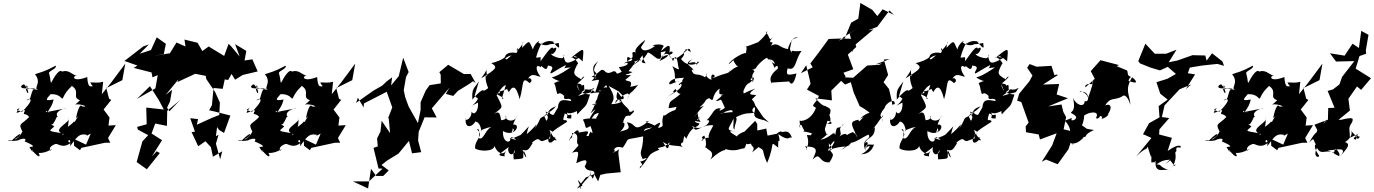

<svg xmlns="http://www.w3.org/2000/svg" viewBox="-20 -1018 9310 1301"><path d="M292 -256C290 -286 284 -251 329 -260C273 -250 330 -272 343 -344C268 -328 304 -356 323 -380C389 -383 397 -343 405 -351C436 -419 470 -430 465 -437C529 -397 462 -358 523 -339C570 -392 508 -319 488 -310C528 -317 592 -289 536 -297C528 -314 511 -297 495 -218C516 -232 521 -255 486 -191C465 -208 488 -140 482 -194C443 -153 405 -149 408 -102C385 -125 446 -83 445 -219C459 -188 340 -147 394 -116C287 -133 321 -131 348 -162C301 -196 285 -156 338 -177C373 -226 357 -238 381 -217C326 -259 428 -290 430 -285L268 -253ZM522 0 531 -16 688 -50 698 -51H727L712 -83L765 -170L715 -167L722 -222L682 -276L734 -341L719 -349L699 -427L698 -420L809 -475L829 -587L729 -453L670 -380L679 -464C636 -453 623 -461 592 -459C622 -397 626 -480 605 -432C598 -438 576 -412 571 -496C463 -455 471 -511 502 -503C466 -513 446 -548 400 -533C393 -543 371 -543 328 -459C320 -455 325 -478 313 -519C301 -535 370 -552 357 -573C314 -552 305 -542 217 -515C267 -454 201 -421 239 -408C201 -416 181 -422 222 -398C228 -394 195 -430 155 -414C172 -358 184 -400 148 -441C142 -461 85 -412 168 -420C164 -470 125 -399 238 -423C174 -425 206 -330 158 -340C204 -359 198 -329 129 -260C122 -268 68 -269 113 -285C55 -217 140 -284 150 -269C128 -230 152 -258 178 -226C128 -171 99 -187 132 -127C114 -88 80 -67 80 -76C123 -91 142 -148 60 -66C7 -76 43 -55 103 -67C119 -78 169 -88 147 -60C228 -25 206 -23 179 -22C214 41 197 -2 244 -23C213 -13 195 36 196 -2C246 60 257 45 241 18C306 24 357 -34 320 4C302 -38 390 -49 356 -43C377 -46 408 -4 468 -57C414 -38 466 -113 455 -27C501 -90 517 -117 569 -104C575 -99 524 -75 595 -113L563 -38L480 -77L482 -30Z M947 -702 953 -705 823 -605 911 -574 886 -558 1007 -527 1013 -494 1049 -509 1033 -419 908 -348 996 -434 1056 -340 1090 -276 971 -289 974 -176 909 -158 914 -140 984 -102 945 -60 906 80 975 129 1063 19 1042 7 1009 42 1078 -68 992 -123 1006 -111 1032 -181 1111 -165 1113 -267 1198 -338 1128 -264 1112 -288 1132 -331 1146 -410 1102 -374 1193 -485 1210 -526 1239 -606 1182 -462 1303 -518 1374 -504 1378 -482 1438 -394 1470 -323 1466 -239 1413 -218 1314 -173 1322 -211 1269 -217 1301 -126 1278 -123 1323 -27 1372 -61 1409 -21 1423 44 1486 7 1464 92 1472 61 1443 -44 1461 -105 1443 -95 1451 -157 1464 -138 1498 -117 1541 -235 1440 -261 1397 -271 1416 -305 1427 -422 1489 -416 1503 -480 1526 -476 1549 -517 1573 -478 1625 -510 1726 -534 1690 -616 1637 -608 1649 -673 1573 -719 1604 -635 1547 -703 1529 -721 1499 -639 1394 -703 1351 -672 1319 -728 1230 -750 1237 -703 1176 -730 1131 -657 1024 -640 1090 -652 1104 -721 1042 -765 1003 -679 927 -654 989 -717Z M1850 -256C1848 -286 1842 -251 1887 -260C1831 -250 1888 -272 1901 -344C1826 -328 1862 -356 1881 -380C1947 -383 1955 -343 1963 -351C1994 -419 2028 -430 2023 -437C2087 -397 2020 -358 2081 -339C2128 -392 2066 -319 2046 -310C2086 -317 2150 -289 2094 -297C2086 -314 2069 -297 2053 -218C2074 -232 2079 -255 2044 -191C2023 -208 2046 -140 2040 -194C2001 -153 1963 -149 1966 -102C1943 -125 2004 -83 2003 -219C2017 -188 1898 -147 1952 -116C1845 -133 1879 -131 1906 -162C1859 -196 1843 -156 1896 -177C1931 -226 1915 -238 1939 -217C1884 -259 1986 -290 1988 -285L1826 -253ZM2080 0 2089 -16 2246 -50 2256 -51H2285L2270 -83L2323 -170L2273 -167L2280 -222L2240 -276L2292 -341L2277 -349L2257 -427L2256 -420L2367 -475L2387 -587L2287 -453L2228 -380L2237 -464C2194 -453 2181 -461 2150 -459C2180 -397 2184 -480 2163 -432C2156 -438 2134 -412 2129 -496C2021 -455 2029 -511 2060 -503C2024 -513 2004 -548 1958 -533C1951 -543 1929 -543 1886 -459C1878 -455 1883 -478 1871 -519C1859 -535 1928 -552 1915 -573C1872 -552 1863 -542 1775 -515C1825 -454 1759 -421 1797 -408C1759 -416 1739 -422 1780 -398C1786 -394 1753 -430 1713 -414C1730 -358 1742 -400 1706 -441C1700 -461 1643 -412 1726 -420C1722 -470 1683 -399 1796 -423C1732 -425 1764 -330 1716 -340C1762 -359 1756 -329 1687 -260C1680 -268 1626 -269 1671 -285C1613 -217 1698 -284 1708 -269C1686 -230 1710 -258 1736 -226C1686 -171 1657 -187 1690 -127C1672 -88 1638 -67 1638 -76C1681 -91 1700 -148 1618 -66C1565 -76 1601 -55 1661 -67C1677 -78 1727 -88 1705 -60C1786 -25 1764 -23 1737 -22C1772 41 1755 -2 1802 -23C1771 -13 1753 36 1754 -2C1804 60 1815 45 1799 18C1864 24 1915 -34 1878 4C1860 -38 1948 -49 1914 -43C1935 -46 1966 -4 2026 -57C1972 -38 2024 -113 2013 -27C2059 -90 2075 -117 2127 -104C2133 -99 2082 -75 2153 -113L2121 -38L2038 -77L2040 -30Z M2966 -513 2967 -453 2891 -441 2865 -405 2830 -325V-273L2812 -184L2749 -296L2726 -359L2715 -410L2712 -385L2731 -495L2749 -530L2712 -627L2682 -502L2630 -439L2637 -494L2601 -467L2570 -438L2509 -403L2393 -321L2405 -356L2444 -290L2446 -317L2604 -398L2601 -395L2638 -290L2609 -216L2614 -218L2623 -116L2566 -200L2558 -126L2535 -80L2540 -26L2511 -16L2545 124L2572 125L2480 211H2371L2474 259L2494 126L2529 174H2577L2614 137L2565 100L2603 70L2680 23L2751 -63L2772 21L2834 13L2813 -66L2817 -125L2857 -223L2939 -222L2906 -284L3007 -402L3026 -424L3001 -382L3051 -368L3083 -402L3164 -452L3185 -468L3203 -455L3169 -517L3124 -516L3017 -579L2957 -529Z M3393 -349C3366 -380 3318 -378 3368 -388C3357 -431 3321 -370 3428 -420C3401 -414 3434 -400 3426 -390C3449 -434 3475 -451 3501 -346C3531 -442 3511 -508 3568 -455C3596 -469 3574 -498 3557 -485C3586 -529 3609 -502 3643 -498C3609 -540 3605 -591 3645 -562C3643 -594 3684 -513 3692 -574C3724 -570 3723 -563 3722 -552C3687 -489 3728 -534 3813 -577C3810 -540 3764 -556 3846 -561C3766 -507 3741 -499 3719 -494C3792 -442 3808 -492 3735 -455C3741 -443 3745 -433 3747 -416C3765 -340 3752 -418 3803 -368C3793 -324 3845 -369 3851 -333C3799 -342 3766 -352 3760 -288C3719 -225 3747 -231 3677 -262C3705 -189 3721 -191 3703 -265C3685 -196 3688 -178 3668 -233C3716 -273 3689 -276 3749 -298C3689 -234 3685 -268 3695 -245C3610 -202 3663 -236 3604 -147C3629 -204 3615 -164 3549 -109C3560 -177 3591 -185 3508 -104C3477 -90 3441 -71 3444 -90C3503 -66 3468 -67 3436 -84C3450 -47 3384 -41 3388 -130C3474 -80 3518 -193 3448 -171C3442 -141 3484 -147 3445 -116C3469 -168 3433 -140 3486 -237C3468 -179 3395 -201 3408 -235C3424 -191 3333 -207 3376 -203C3369 -229 3371 -278 3325 -244C3392 -300 3394 -275 3338 -387C3332 -326 3364 -428 3408 -442L3380 -350ZM3219 -349C3196 -301 3136 -283 3219 -323C3224 -260 3189 -232 3175 -263C3178 -208 3122 -190 3137 -222C3124 -145 3178 -149 3206 -202C3193 -180 3227 -217 3243 -129C3221 -129 3270 -152 3311 -158C3267 -141 3258 -65 3225 -82C3224 -104 3235 -152 3212 -141C3263 -96 3196 -75 3199 -13C3223 8 3325 13 3332 -30C3337 0 3381 48 3412 1C3378 50 3424 42 3380 39C3345 31 3370 24 3427 -22C3411 18 3455 56 3469 -3C3467 61 3492 -3 3487 -8C3451 41 3458 -1 3461 62C3552 56 3517 58 3529 3C3565 75 3535 51 3521 -3C3563 12 3569 -21 3590 -49C3566 -39 3619 -84 3630 -74C3662 -48 3647 -69 3740 -88C3756 -78 3692 -21 3695 -74C3738 -131 3671 -153 3725 -126C3717 -119 3706 -111 3752 -69C3735 -58 3697 -108 3722 -39C3687 -115 3715 -123 3823 -193C3814 -223 3781 -173 3807 -249C3853 -236 3788 -214 3850 -215C3860 -271 3826 -211 3822 -256C3844 -233 3938 -285 3935 -305C3900 -295 3883 -277 3892 -243C3963 -321 3946 -281 3978 -378C3943 -380 3895 -387 3889 -448C3907 -397 3924 -368 3920 -394C3971 -435 3946 -391 4007 -423C3970 -374 4017 -407 3897 -368C3918 -389 3955 -400 3939 -411C3937 -450 3947 -459 3879 -403C3971 -455 3884 -450 3893 -453C3976 -522 3920 -499 3920 -480C3861 -514 3860 -518 3892 -582C3914 -585 3850 -649 3847 -624C3949 -707 3935 -695 3928 -602C3856 -672 3846 -611 3919 -636C3820 -576 3810 -583 3800 -637C3797 -651 3812 -653 3794 -625C3775 -618 3712 -640 3715 -654C3737 -640 3772 -718 3730 -688C3721 -712 3698 -679 3643 -603C3645 -647 3645 -625 3612 -628C3642 -732 3667 -745 3647 -716C3703 -768 3767 -715 3723 -739C3780 -670 3769 -697 3766 -727C3666 -702 3670 -742 3736 -735C3728 -748 3701 -680 3627 -730C3650 -755 3602 -728 3591 -683C3563 -738 3574 -754 3518 -694C3519 -767 3549 -733 3482 -674C3483 -720 3497 -668 3477 -659C3409 -673 3378 -626 3420 -606C3376 -649 3403 -611 3309 -522C3388 -591 3391 -637 3457 -644C3444 -656 3397 -577 3404 -641C3414 -640 3393 -611 3309 -590C3356 -562 3344 -551 3240 -487C3313 -584 3261 -564 3282 -501C3265 -523 3266 -472 3288 -421C3292 -425 3258 -395 3255 -406C3247 -413 3205 -376 3181 -343C3176 -420 3191 -415 3225 -467L3196 -368Z M3889 260 3949 185 4006 162 4033 211 4048 167 4088 158 4186 149 4170 22 4173 -11C4169 13 4090 27 4162 2C4130 20 4133 -39 4200 -17C4256 -95 4196 -63 4338 -94C4337 15 4304 2 4335 60C4390 38 4344 76 4318 76C4350 117 4314 92 4315 124C4396 33 4357 32 4449 -4C4410 -28 4487 -2 4522 -63C4506 -49 4520 38 4472 -58C4517 -18 4584 -40 4612 -17C4584 -37 4593 -49 4608 -54C4618 -106 4616 -102 4630 -77C4672 -178 4710 -146 4719 -182C4672 -188 4702 -214 4665 -187C4708 -196 4745 -258 4709 -205C4670 -225 4651 -200 4727 -192C4686 -256 4733 -278 4681 -221C4754 -320 4771 -308 4719 -289C4781 -344 4746 -336 4785 -353C4830 -317 4790 -367 4856 -418C4843 -343 4886 -387 4887 -484C4897 -502 4765 -484 4819 -495C4836 -506 4791 -537 4801 -477C4729 -504 4797 -549 4757 -494C4704 -532 4677 -487 4663 -559C4632 -528 4688 -558 4683 -537C4661 -581 4606 -578 4671 -618C4608 -557 4698 -626 4697 -579C4739 -618 4712 -587 4707 -603C4709 -580 4639 -559 4595 -618C4643 -673 4588 -643 4627 -680C4618 -698 4647 -672 4661 -664C4647 -718 4643 -667 4558 -620C4538 -640 4544 -598 4512 -645C4572 -662 4509 -689 4513 -644C4529 -734 4511 -717 4448 -662C4511 -673 4499 -686 4449 -605C4518 -632 4539 -676 4428 -611C4496 -643 4428 -631 4477 -706C4465 -729 4366 -708 4419 -707C4362 -662 4310 -667 4326 -725C4256 -632 4323 -669 4229 -602C4231 -668 4232 -605 4325 -609C4271 -660 4338 -705 4353 -749C4310 -714 4267 -677 4293 -660C4255 -683 4262 -629 4266 -662C4271 -573 4246 -624 4207 -586C4241 -607 4254 -571 4173 -563C4198 -523 4208 -497 4266 -530C4184 -550 4200 -525 4160 -519C4138 -565 4114 -494 4074 -540C4048 -557 4051 -527 3988 -498C4070 -476 4024 -508 4017 -483C3986 -567 3999 -571 4033 -604C3957 -491 4073 -561 3989 -469C4055 -481 4046 -495 4014 -395C3983 -402 3999 -447 3983 -385C4053 -403 4079 -373 4032 -408C4065 -384 4087 -473 4093 -425C4071 -433 4030 -405 4020 -313C3980 -299 3977 -312 4058 -324C3996 -356 4042 -350 3981 -249C4062 -323 3968 -234 3967 -185C4024 -267 4013 -235 3988 -235C3996 -226 4069 -291 4018 -216C4049 -208 3960 -224 3930 -207C3957 -161 3933 -135 3981 -164C3996 -128 4001 -101 3983 -126C3954 -95 3976 -48 3988 -70C4032 -98 4005 -92 3953 -97C3978 -136 3967 -131 3902 -120C3900 -170 3833 -78 3836 -63C3848 -96 3861 -68 3856 -117C3921 -115 3871 -50 3901 -36C3873 6 3926 -64 3856 17C3910 1 3902 10 3885 88C3919 73 3980 43 3942 110C3964 166 4034 105 3997 193C3963 131 3986 211 3982 139C3981 192 3956 179 3910 254C3942 300 3870 160 3908 215L3927 240ZM4205 -364C4216 -322 4155 -372 4149 -319C4204 -391 4268 -407 4230 -346C4256 -411 4240 -361 4305 -444C4280 -431 4235 -431 4249 -426C4273 -478 4235 -461 4217 -477C4286 -534 4245 -496 4220 -513C4289 -596 4297 -607 4262 -594C4332 -617 4355 -636 4266 -573C4376 -665 4306 -663 4355 -589C4302 -594 4343 -613 4370 -663C4409 -649 4427 -610 4455 -621C4480 -662 4511 -672 4541 -603C4550 -633 4565 -660 4576 -567C4574 -564 4602 -527 4536 -570C4577 -488 4523 -444 4590 -471C4527 -454 4510 -432 4516 -460C4551 -505 4618 -479 4621 -498C4566 -440 4653 -462 4666 -477C4576 -478 4563 -417 4595 -452C4610 -427 4567 -399 4505 -364C4594 -423 4509 -370 4557 -415C4562 -414 4580 -349 4619 -406C4512 -309 4522 -352 4510 -285C4560 -288 4573 -308 4556 -273C4498 -256 4485 -224 4477 -239C4450 -169 4500 -166 4435 -149C4496 -237 4387 -141 4361 -134C4432 -114 4445 -109 4440 -175C4400 -139 4400 -157 4342 -130C4355 -158 4359 -137 4420 -165C4357 -200 4331 -185 4380 -200C4262 -109 4300 -183 4228 -189C4249 -147 4248 -142 4178 -126C4206 -135 4242 -218 4168 -173C4240 -209 4178 -165 4220 -230C4269 -246 4225 -211 4276 -261C4268 -288 4274 -252 4243 -262C4252 -283 4180 -312 4185 -363C4203 -334 4136 -323 4165 -397C4210 -332 4180 -378 4178 -329C4200 -341 4195 -315 4122 -312C4140 -345 4152 -360 4104 -436L4173 -398Z M5036 -123C5064 -143 4976 -113 4974 -93C4929 -122 4897 -136 4975 -127C4873 -136 4933 -146 4963 -250C4934 -274 4876 -232 4867 -272C4880 -212 4949 -273 4858 -247C4942 -280 4967 -290 4921 -209C4977 -247 4933 -152 4957 -140C4955 -172 4981 -208 4967 -224C5034 -257 5049 -248 5091 -253C5052 -269 5117 -332 5089 -247C5101 -247 5068 -222 5148 -206C5152 -195 5118 -225 5191 -188L5152 -224L5098 -303C5082 -363 5054 -323 5104 -373C5092 -379 5022 -367 5098 -418C4997 -381 5024 -375 5017 -401C5046 -473 5057 -440 5077 -476C5040 -470 5112 -526 5079 -460C5076 -512 5075 -507 5090 -532C5097 -533 5089 -540 5077 -550C5086 -552 5071 -537 5104 -557C5099 -567 5179 -642 5181 -623C5178 -603 5214 -634 5231 -584C5173 -616 5206 -627 5229 -555C5221 -557 5257 -592 5250 -552C5153 -478 5235 -439 5201 -458L5327 -466C5339 -443 5359 -439 5377 -520C5318 -507 5303 -505 5317 -555C5378 -535 5364 -611 5412 -673C5331 -665 5349 -686 5343 -661C5329 -692 5331 -678 5343 -736C5336 -762 5424 -765 5371 -764C5342 -759 5303 -668 5328 -684C5256 -692 5259 -735 5204 -709C5241 -757 5165 -704 5216 -766C5188 -735 5200 -768 5170 -799C5194 -822 5170 -770 5083 -704C5163 -752 5121 -712 5149 -699C5144 -764 5132 -729 5018 -697C5061 -718 5022 -654 5040 -651C5044 -682 4920 -609 4918 -582C4981 -641 4952 -608 4949 -610C4986 -529 5004 -600 4927 -535C4881 -494 4932 -516 4923 -546C4927 -515 4900 -529 4818 -491C4862 -446 4874 -463 4846 -430C4889 -417 4823 -372 4888 -394C4887 -411 4825 -376 4882 -377C4822 -358 4921 -402 4831 -335C4871 -328 4854 -377 4892 -287C4881 -278 4835 -252 4865 -283C4812 -291 4816 -246 4767 -202C4772 -206 4806 -207 4766 -169C4671 -123 4699 -137 4667 -166C4734 -128 4737 -175 4813 -169C4807 -146 4754 -89 4801 -64C4789 -108 4730 -69 4732 -65C4773 -71 4710 -81 4752 -99C4776 -51 4756 18 4758 -35C4759 4 4833 -6 4794 63C4889 -26 4906 10 4892 -9C4961 15 5007 -15 5018 -12C5028 -14 5029 -17 5044 -66C5003 -19 5114 -52 5069 -58C5062 -17 5107 -32 5076 15C5122 -27 5132 -20 5104 -29C5178 9 5131 -14 5178 86C5238 -54 5188 -66 5254 -17C5249 -29 5262 -83 5241 -72C5282 -31 5250 -120 5252 -110C5328 -57 5322 -92 5346 -86C5320 -153 5285 -114 5275 -126C5260 -136 5202 -75 5270 -117L5181 -99L5172 -147L5079 -126C5050 -110 5043 -148 5079 -93C5120 -146 5105 -91 5168 -143C5096 -83 5114 -152 5111 -178L5097 -199L4986 -87Z M5957 -588 5938 -579 5856 -574 5761 -491 5652 -497 5706 -445 5745 -461 5765 -390 5775 -368 5805 -299 5833 -283 5902 -234C5904 -263 5861 -265 5808 -214C5902 -261 5845 -185 5875 -258C5797 -204 5803 -180 5797 -207C5737 -194 5742 -184 5794 -80C5748 -149 5805 -95 5760 -119C5791 -136 5703 -107 5710 -86C5732 -99 5714 -130 5668 -93C5696 -123 5642 -142 5703 -181C5646 -122 5656 -191 5639 -102C5631 -142 5612 -83 5539 -71C5572 -91 5614 -138 5583 -103C5562 -154 5568 -131 5586 -197C5588 -209 5655 -171 5580 -180C5636 -186 5586 -253 5604 -244C5610 -280 5613 -279 5571 -300C5548 -300 5512 -347 5504 -352L5617 -338L5613 -404L5710 -500L5695 -525L5762 -549L5725 -648L5788 -705L5782 -700L5765 -755L5680 -757L5595 -754L5535 -672L5520 -652L5471 -588L5487 -562L5407 -522L5413 -531L5443 -576L5470 -463L5472 -449L5448 -411L5529 -368C5508 -309 5465 -308 5509 -288C5477 -199 5402 -193 5398 -202C5402 -145 5405 -145 5397 -163C5404 -185 5395 -171 5413 -168C5425 -129 5439 -139 5422 -128C5498 -116 5487 -105 5482 -113C5444 -66 5533 -104 5447 -103C5475 -28 5429 1 5447 -4C5444 -19 5425 -40 5443 -25C5538 -24 5506 16 5486 64C5545 3 5522 87 5601 82C5654 -4 5598 45 5596 -47C5626 -11 5627 -1 5590 2C5618 -69 5667 -93 5602 -4C5696 -36 5722 -15 5738 -40C5775 -66 5694 -19 5685 -4C5767 -58 5763 -62 5715 -76C5727 -7 5833 -98 5866 -106C5888 -66 5808 -85 5845 4C5834 -62 5892 -29 5903 -40C5887 10 5853 28 5812 27C5851 20 5906 -59 5846 -16C5882 -73 5834 -57 5836 -35C5851 -98 5911 -71 5908 -161C5883 -80 5928 -188 5889 -139C5940 -192 5970 -257 5962 -231C6003 -267 5935 -214 5958 -209C5966 -164 5945 -252 5942 -245C5964 -221 5919 -220 5976 -289C5975 -310 6045 -363 6043 -313L6026 -308L6021 -342L6004 -415L5967 -461L5998 -510L5969 -615L6008 -617L5913 -582ZM5737 -791 5761 -700 5752 -661 5780 -719 5899 -819 5863 -813 5924 -836 6007 -947 6046 -908 6037 -917 5961 -955 5925 -909 5891 -951 5810 -998 5796 -892 5747 -864 5704 -759 5662 -743 5793 -829Z M6269 -349C6242 -380 6194 -378 6244 -388C6233 -431 6197 -370 6304 -420C6277 -414 6310 -400 6302 -390C6325 -434 6351 -451 6377 -346C6407 -442 6387 -508 6444 -455C6472 -469 6450 -498 6433 -485C6462 -529 6485 -502 6519 -498C6485 -540 6481 -591 6521 -562C6519 -594 6560 -513 6568 -574C6600 -570 6599 -563 6598 -552C6563 -489 6604 -534 6689 -577C6686 -540 6640 -556 6722 -561C6642 -507 6617 -499 6595 -494C6668 -442 6684 -492 6611 -455C6617 -443 6621 -433 6623 -416C6641 -340 6628 -418 6679 -368C6669 -324 6721 -369 6727 -333C6675 -342 6642 -352 6636 -288C6595 -225 6623 -231 6553 -262C6581 -189 6597 -191 6579 -265C6561 -196 6564 -178 6544 -233C6592 -273 6565 -276 6625 -298C6565 -234 6561 -268 6571 -245C6486 -202 6539 -236 6480 -147C6505 -204 6491 -164 6425 -109C6436 -177 6467 -185 6384 -104C6353 -90 6317 -71 6320 -90C6379 -66 6344 -67 6312 -84C6326 -47 6260 -41 6264 -130C6350 -80 6394 -193 6324 -171C6318 -141 6360 -147 6321 -116C6345 -168 6309 -140 6362 -237C6344 -179 6271 -201 6284 -235C6300 -191 6209 -207 6252 -203C6245 -229 6247 -278 6201 -244C6268 -300 6270 -275 6214 -387C6208 -326 6240 -428 6284 -442L6256 -350ZM6095 -349C6072 -301 6012 -283 6095 -323C6100 -260 6065 -232 6051 -263C6054 -208 5998 -190 6013 -222C6000 -145 6054 -149 6082 -202C6069 -180 6103 -217 6119 -129C6097 -129 6146 -152 6187 -158C6143 -141 6134 -65 6101 -82C6100 -104 6111 -152 6088 -141C6139 -96 6072 -75 6075 -13C6099 8 6201 13 6208 -30C6213 0 6257 48 6288 1C6254 50 6300 42 6256 39C6221 31 6246 24 6303 -22C6287 18 6331 56 6345 -3C6343 61 6368 -3 6363 -8C6327 41 6334 -1 6337 62C6428 56 6393 58 6405 3C6441 75 6411 51 6397 -3C6439 12 6445 -21 6466 -49C6442 -39 6495 -84 6506 -74C6538 -48 6523 -69 6616 -88C6632 -78 6568 -21 6571 -74C6614 -131 6547 -153 6601 -126C6593 -119 6582 -111 6628 -69C6611 -58 6573 -108 6598 -39C6563 -115 6591 -123 6699 -193C6690 -223 6657 -173 6683 -249C6729 -236 6664 -214 6726 -215C6736 -271 6702 -211 6698 -256C6720 -233 6814 -285 6811 -305C6776 -295 6759 -277 6768 -243C6839 -321 6822 -281 6854 -378C6819 -380 6771 -387 6765 -448C6783 -397 6800 -368 6796 -394C6847 -435 6822 -391 6883 -423C6846 -374 6893 -407 6773 -368C6794 -389 6831 -400 6815 -411C6813 -450 6823 -459 6755 -403C6847 -455 6760 -450 6769 -453C6852 -522 6796 -499 6796 -480C6737 -514 6736 -518 6768 -582C6790 -585 6726 -649 6723 -624C6825 -707 6811 -695 6804 -602C6732 -672 6722 -611 6795 -636C6696 -576 6686 -583 6676 -637C6673 -651 6688 -653 6670 -625C6651 -618 6588 -640 6591 -654C6613 -640 6648 -718 6606 -688C6597 -712 6574 -679 6519 -603C6521 -647 6521 -625 6488 -628C6518 -732 6543 -745 6523 -716C6579 -768 6643 -715 6599 -739C6656 -670 6645 -697 6642 -727C6542 -702 6546 -742 6612 -735C6604 -748 6577 -680 6503 -730C6526 -755 6478 -728 6467 -683C6439 -738 6450 -754 6394 -694C6395 -767 6425 -733 6358 -674C6359 -720 6373 -668 6353 -659C6285 -673 6254 -626 6296 -606C6252 -649 6279 -611 6185 -522C6264 -591 6267 -637 6333 -644C6320 -656 6273 -577 6280 -641C6290 -640 6269 -611 6185 -590C6232 -562 6220 -551 6116 -487C6189 -584 6137 -564 6158 -501C6141 -523 6142 -472 6164 -421C6168 -425 6134 -395 6131 -406C6123 -413 6081 -376 6057 -343C6052 -420 6067 -415 6101 -467L6072 -368Z M7137 -513 7125 -508 7105 -572 7004 -566 6957 -584 6940 -559 6976 -506 6955 -467 6886 -383 6872 -336 6900 -327 6950 -187 6930 -162 6932 -122 7018 -107 7027 -73 7140 -115 7109 -32 7039 78 7068 63 7147 95 7220 -7 7242 -75C7235 -80 7203 -71 7232 -38C7224 -82 7282 11 7234 -66C7205 -70 7248 -8 7319 -83C7341 -113 7306 -95 7283 -107C7376 -72 7294 -95 7393 -137C7318 -151 7365 -135 7309 -170C7309 -152 7327 -205 7326 -235C7364 -263 7436 -268 7406 -218C7433 -202 7432 -255 7449 -221C7426 -198 7499 -232 7488 -245C7538 -321 7467 -318 7461 -291C7505 -369 7527 -333 7583 -364C7590 -373 7615 -385 7640 -307C7634 -381 7599 -408 7651 -494C7670 -483 7710 -438 7627 -470C7636 -510 7659 -482 7624 -509L7618 -540L7546 -570L7563 -577L7437 -610L7371 -536L7398 -484L7335 -426C7327 -451 7363 -449 7381 -448C7389 -507 7400 -480 7353 -356C7342 -393 7292 -407 7297 -394C7367 -411 7364 -315 7330 -334C7329 -284 7267 -307 7250 -358C7277 -247 7223 -266 7241 -250C7321 -214 7218 -186 7244 -213C7221 -208 7286 -237 7196 -200C7266 -122 7200 -103 7251 -126L7187 -142L7204 -224L7185 -260L7173 -310L7083 -297L7157 -328L7217 -352L7140 -378L7157 -449L7047 -445L7149 -510Z M7940 108C7965 66 7882 155 7930 105C7964 30 7931 19 7951 7C7949 -23 7952 -20 7979 -18C7988 -24 7975 -54 7892 5L7921 -84L7834 -107L7843 -237L7828 -132L7903 -218L7853 -225L7871 -304L7973 -413L8052 -446L8015 -414L8078 -514L8027 -522L8017 -536L8020 -496L8042 -560L8126 -574L8229 -585L8274 -572L8263 -602L8193 -657L8156 -607L8147 -642L8065 -644L8063 -645L7958 -608L7899 -596L7952 -681L7882 -654H7805L7741 -722L7693 -604L7704 -589L7773 -561L7840 -541L7893 -565L7948 -517L7890 -484L7816 -461L7842 -383L7892 -343L7831 -299L7837 -223L7766 -183L7725 -108L7737 -104L7782 -83L7679 42C7759 -36 7742 13 7761 -35C7749 -44 7758 -20 7780 49C7790 -6 7774 95 7785 82C7846 77 7783 91 7811 73C7800 169 7879 118 7908 138C7829 112 7857 96 7816 96C7867 58 7899 68 7909 63L7876 93L7910 69Z M8404 -256C8402 -286 8396 -251 8441 -260C8385 -250 8442 -272 8455 -344C8380 -328 8416 -356 8435 -380C8501 -383 8509 -343 8517 -351C8548 -419 8582 -430 8577 -437C8641 -397 8574 -358 8635 -339C8682 -392 8620 -319 8600 -310C8640 -317 8704 -289 8648 -297C8640 -314 8623 -297 8607 -218C8628 -232 8633 -255 8598 -191C8577 -208 8600 -140 8594 -194C8555 -153 8517 -149 8520 -102C8497 -125 8558 -83 8557 -219C8571 -188 8452 -147 8506 -116C8399 -133 8433 -131 8460 -162C8413 -196 8397 -156 8450 -177C8485 -226 8469 -238 8493 -217C8438 -259 8540 -290 8542 -285L8380 -253ZM8634 0 8643 -16 8800 -50 8810 -51H8839L8824 -83L8877 -170L8827 -167L8834 -222L8794 -276L8846 -341L8831 -349L8811 -427L8810 -420L8921 -475L8941 -587L8841 -453L8782 -380L8791 -464C8748 -453 8735 -461 8704 -459C8734 -397 8738 -480 8717 -432C8710 -438 8688 -412 8683 -496C8575 -455 8583 -511 8614 -503C8578 -513 8558 -548 8512 -533C8505 -543 8483 -543 8440 -459C8432 -455 8437 -478 8425 -519C8413 -535 8482 -552 8469 -573C8426 -552 8417 -542 8329 -515C8379 -454 8313 -421 8351 -408C8313 -416 8293 -422 8334 -398C8340 -394 8307 -430 8267 -414C8284 -358 8296 -400 8260 -441C8254 -461 8197 -412 8280 -420C8276 -470 8237 -399 8350 -423C8286 -425 8318 -330 8270 -340C8316 -359 8310 -329 8241 -260C8234 -268 8180 -269 8225 -285C8167 -217 8252 -284 8262 -269C8240 -230 8264 -258 8290 -226C8240 -171 8211 -187 8244 -127C8226 -88 8192 -67 8192 -76C8235 -91 8254 -148 8172 -66C8119 -76 8155 -55 8215 -67C8231 -78 8281 -88 8259 -60C8340 -25 8318 -23 8291 -22C8326 41 8309 -2 8356 -23C8325 -13 8307 36 8308 -2C8358 60 8369 45 8353 18C8418 24 8469 -34 8432 4C8414 -38 8502 -49 8468 -43C8489 -46 8520 -4 8580 -57C8526 -38 8578 -113 8567 -27C8613 -90 8629 -117 8681 -104C8687 -99 8636 -75 8707 -113L8675 -38L8592 -77L8594 -30Z M8959 -199C8972 -203 8941 -167 8909 -156C8898 -89 8910 -158 8851 -52C8901 -105 8864 -49 8923 -17C8901 -59 8863 -43 8918 37C8918 56 8873 45 8904 -16C8933 38 8959 -8 9019 16C9032 -31 9050 -54 8994 -15C9056 -21 9067 52 9048 37C9009 21 9027 17 8977 2C9049 -6 9113 -23 9062 41C9094 0 9150 -46 9083 -58C9074 -34 9164 -94 9132 -137C9144 -116 9167 -106 9180 -75C9212 -111 9190 -74 9174 -106C9174 -72 9166 -62 9152 -82C9204 -132 9205 -116 9127 -85C9127 -138 9113 -152 9141 -188C9152 -217 9153 -227 9066 -206H9050L9127 -269L9117 -349L9175 -432L9203 -409L9270 -488L9166 -553L9192 -638L9237 -654L9235 -678L9253 -782L9204 -809L9188 -693L9145 -722L9091 -641L8992 -657L9033 -601L9157 -604L9074 -497L9056 -446L9012 -412L8976 -402L9023 -288L8980 -286L8978 -207L8887 -173L8908 -133L8939 -165Z"/></svg>

Font: Hussar Lance
Style: Italic
Weight: 700
Foundry: Cannot Into Space Fonts, PlusOne Fonts
Version: Version 2.27